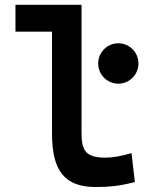

<svg xmlns="http://www.w3.org/2000/svg" viewBox="-20 -752 626 782"><path d="M370.1 9.8C427.7 9.8 475.1 3.9 529.3 -10.7L515.6 -128.4C471.7 -115.7 439.5 -109.9 409.2 -109.9C327.1 -109.9 312 -140.6 312 -212.4V-732.4H43V-623H191.9V-207.5C191.9 -55.7 243.7 9.8 370.1 9.8ZM461.9 -411.1C507.3 -411.1 543.9 -448.2 543.9 -493.2C543.9 -539.1 507.3 -575.7 461.9 -575.7C416.5 -575.7 379.9 -539.1 379.9 -493.2C379.9 -448.2 416.5 -411.1 461.9 -411.1Z"/></svg>

Font: Cascadia Code NF SemiBold
Style: Regular
Weight: 600
Monospace: yes
Designer: Aaron Bell
Foundry: Saja Typeworks
Version: Version 2404.023